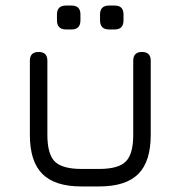

<svg xmlns="http://www.w3.org/2000/svg" viewBox="-20 -671 650 691"><path d="M87.5 -185.5V-452.5Q87.5 -484 119 -484Q150.5 -484 150.5 -452.5V-185.5Q150.5 -116.5 177.2 -89.8Q204 -63 273 -63H337Q406 -63 432.8 -89.8Q459.5 -116.5 459.5 -185.5V-452.5Q459.5 -484 491 -484Q522.5 -484 522.5 -452.5V-185.5Q522.5 -90 477.8 -45Q433 0 337 0H273Q177.5 0 132.5 -45Q87.5 -90 87.5 -185.5ZM217.5 -565Q185 -565 185 -598V-619Q185 -651 217.5 -651H238Q269.5 -651 269.5 -619V-598Q269.5 -565 238 -565ZM372.5 -565Q340 -565 340 -598V-619Q340 -651 372.5 -651H393Q424.5 -651 424.5 -619V-598Q424.5 -565 393 -565Z"/></svg>

Font: Jura Light Medium
Style: Regular
Weight: 500
Version: Version 5.106